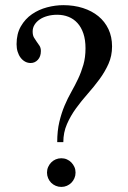

<svg xmlns="http://www.w3.org/2000/svg" viewBox="-20 -716 503 752"><path d="M204.1 -159.2Q204.1 -203.6 212.4 -238.5Q220.7 -273.4 232.9 -302.2Q245.1 -331.1 259.5 -356.4Q273.9 -381.8 286.1 -407.7Q298.3 -433.6 306.6 -462.4Q314.9 -491.2 314.9 -526.9Q314.9 -560.1 306.6 -584.7Q298.3 -609.4 283.4 -625.7Q268.6 -642.1 248.3 -650.1Q228 -658.2 204.1 -658.2Q183.6 -658.2 165.8 -653.3Q147.9 -648.4 135.3 -639.6Q122.6 -630.9 115.2 -618.9Q107.9 -606.9 107.9 -592.8Q107.9 -578.1 113 -569.1Q118.2 -560.1 124 -552.2Q129.9 -544.4 135 -536.4Q140.1 -528.3 140.1 -516.1Q140.1 -494.6 128.4 -481.9Q116.7 -469.2 100.1 -469.2Q88.4 -469.2 78.4 -474.6Q68.4 -480 60.8 -490Q53.2 -500 49.1 -513.4Q44.9 -526.9 44.9 -543Q44.9 -584 61.8 -613Q78.6 -642.1 105.2 -660.4Q131.8 -678.7 164.3 -687.3Q196.8 -695.8 228 -695.8Q269.5 -695.8 304.7 -684.6Q339.8 -673.3 365.2 -652.6Q390.6 -631.8 404.8 -601.8Q418.9 -571.8 418.9 -534.2Q418.9 -497.1 404.8 -465.6Q390.6 -434.1 369.4 -405.3Q348.1 -376.5 323.5 -348.6Q298.8 -320.8 277.6 -291.5Q256.3 -262.2 242.2 -229.7Q228 -197.3 228 -159.2ZM220.2 -96.2Q231.9 -96.2 241.9 -91.8Q252 -87.4 259.5 -79.6Q267.1 -71.8 271.5 -61.8Q275.9 -51.8 275.9 -40Q275.9 -28.3 271.5 -18.1Q267.1 -7.8 259.5 -0.2Q252 7.3 241.9 11.7Q231.9 16.1 220.2 16.1Q208.5 16.1 198.2 11.7Q188 7.3 180.4 -0.2Q172.9 -7.8 168.5 -18.1Q164.1 -28.3 164.1 -40Q164.1 -51.8 168.5 -61.8Q172.9 -71.8 180.4 -79.6Q188 -87.4 198.2 -91.8Q208.5 -96.2 220.2 -96.2Z"/></svg>

Font: YBG Bobotsari
Style: Regular
Weight: 400
Designer: R.S. Wihananto
Foundry: R.S. Wihananto
Version: Version 2.0.1